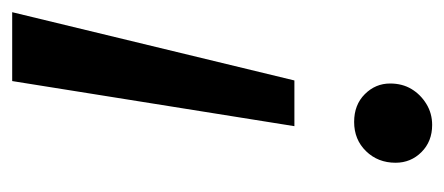

<svg xmlns="http://www.w3.org/2000/svg" viewBox="-234 -348 729 315"><g transform="rotate(90 130.5 -190.5)"><path d="M-7 154 105 -309H180L106 154ZM173 -407Q145 -407 127.5 -424.5Q110 -442 110 -466Q110 -486 119 -501Q128 -516 143.5 -525.5Q159 -535 178 -535Q205 -535 222.5 -517.5Q240 -500 240 -475Q240 -446 221 -426.5Q202 -407 173 -407Z"/></g></svg>

Font: MOST Montserrat Medium
Style: Italic
Weight: 500
Italic angle: -11.3°
Designer: Julieta Ulanovsky
Foundry: Julieta Ulanovsky
Version: Version 8.000;March 11, 2024;FontCreator 15.0.0.2926 64-bit